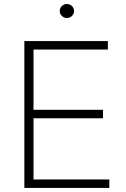

<svg xmlns="http://www.w3.org/2000/svg" viewBox="-20 -931 626 951"><path d="M100.6 0V-727.5H514.2V-685.5H146V-387.2H490.2V-345.2H146V-42H521.5V0ZM311 -841.8Q296.9 -841.8 286.4 -852.1Q275.9 -862.3 275.9 -876.5Q275.9 -891.1 286.4 -901.1Q296.9 -911.1 311 -911.1Q326.2 -911.1 336.4 -901.1Q346.7 -891.1 346.7 -876.5Q346.7 -862.3 336.4 -852.1Q326.2 -841.8 311 -841.8Z"/></svg>

Font: Inter 17pt ExtraLight
Style: Regular
Weight: 250
Version: Version 4.001;git-66647c0bb